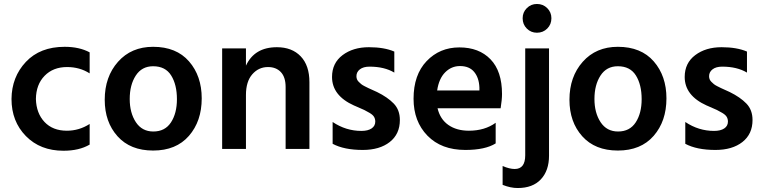

<svg xmlns="http://www.w3.org/2000/svg" viewBox="-20 -751 3845 968"><path d="M161 -252Q163 -180 204.5 -136Q246 -92 317 -92Q379 -92 432 -126V-22Q379 9 300 9Q183 9 110.5 -65Q38 -139 38 -252Q39 -363 110.5 -439Q182 -515 306 -515Q380 -515 432 -487V-381Q382 -413 318 -413Q248 -413 205 -369Q162 -325 161 -252Z M752 8Q637 8 572.5 -64Q508 -136 508 -248Q508 -364 575 -439.5Q642 -515 752 -515Q869 -515 933 -441.5Q997 -368 997 -255Q997 -140 932.5 -66Q868 8 752 8ZM752 -417Q695 -417 664.5 -370Q634 -323 634 -252Q634 -182 665 -135Q696 -88 753 -88Q812 -88 842 -134Q872 -180 872 -251Q872 -324 843 -370.5Q814 -417 752 -417Z M1220 -507V-420Q1263 -513 1376 -513Q1452 -513 1496 -467Q1540 -421 1540 -337V0H1420V-312Q1420 -362 1396 -387.5Q1372 -413 1331 -413Q1284 -413 1252 -376.5Q1220 -340 1220 -272V0H1100V-507Z M1968 -491V-385Q1918 -415 1843 -415Q1812 -415 1794.5 -401.5Q1777 -388 1777 -367Q1777 -359 1779.5 -352Q1782 -345 1788.5 -338.5Q1795 -332 1801 -327Q1807 -322 1818 -316.5Q1829 -311 1837 -307Q1845 -303 1859 -297Q1873 -291 1881 -287Q1934 -261 1965 -229Q1996 -197 1996 -146Q1996 -75 1945 -35Q1894 5 1809 5Q1715 5 1657 -26V-136Q1724 -91 1802 -91Q1835 -91 1853.5 -103.5Q1872 -116 1872 -138Q1872 -151 1866 -161.5Q1860 -172 1843 -182Q1826 -192 1816.5 -196.5Q1807 -201 1779 -213Q1776 -214 1774.5 -215Q1773 -216 1770 -217Q1767 -218 1765 -219Q1654 -269 1654 -363Q1654 -433 1707 -473Q1760 -513 1840 -513Q1917 -513 1968 -491Z M2397 -295V-310Q2395 -359 2370.5 -388.5Q2346 -418 2299 -418Q2256 -418 2224.5 -386.5Q2193 -355 2184 -295ZM2479 -132V-28Q2426 5 2326 5Q2205 5 2135 -67Q2065 -139 2065 -253Q2065 -374 2131 -443Q2197 -512 2296 -512Q2395 -512 2453 -452Q2511 -392 2511 -277Q2511 -249 2504 -205H2186Q2199 -150 2240.5 -121Q2282 -92 2344 -92Q2424 -92 2479 -132Z M2514 181V86Q2549 101 2575 101Q2628 101 2628 32V-507H2748V34Q2748 109 2707 153Q2666 197 2590 197Q2554 197 2514 181ZM2615 -659Q2615 -689 2636 -710Q2657 -731 2687 -731Q2718 -731 2739 -710Q2760 -689 2760 -659Q2760 -628 2739 -607Q2718 -586 2687 -586Q2657 -586 2636 -607Q2615 -628 2615 -659Z M3095 8Q2980 8 2915.5 -64Q2851 -136 2851 -248Q2851 -364 2918 -439.5Q2985 -515 3095 -515Q3212 -515 3276 -441.5Q3340 -368 3340 -255Q3340 -140 3275.5 -66Q3211 8 3095 8ZM3095 -417Q3038 -417 3007.5 -370Q2977 -323 2977 -252Q2977 -182 3008 -135Q3039 -88 3096 -88Q3155 -88 3185 -134Q3215 -180 3215 -251Q3215 -324 3186 -370.5Q3157 -417 3095 -417Z M3746 -491V-385Q3696 -415 3621 -415Q3590 -415 3572.5 -401.5Q3555 -388 3555 -367Q3555 -359 3557.5 -352Q3560 -345 3566.5 -338.5Q3573 -332 3579 -327Q3585 -322 3596 -316.5Q3607 -311 3615 -307Q3623 -303 3637 -297Q3651 -291 3659 -287Q3712 -261 3743 -229Q3774 -197 3774 -146Q3774 -75 3723 -35Q3672 5 3587 5Q3493 5 3435 -26V-136Q3502 -91 3580 -91Q3613 -91 3631.5 -103.5Q3650 -116 3650 -138Q3650 -151 3644 -161.5Q3638 -172 3621 -182Q3604 -192 3594.5 -196.5Q3585 -201 3557 -213Q3554 -214 3552.5 -215Q3551 -216 3548 -217Q3545 -218 3543 -219Q3432 -269 3432 -363Q3432 -433 3485 -473Q3538 -513 3618 -513Q3695 -513 3746 -491Z"/></svg>

Font: Hind Semibold
Style: Regular
Weight: 600
Designer: Manushi Parikh, Satya Rajpurohit
Foundry: Indian Type Foundry
Version: Version 1.201;PS 1.0;hotconv 1.0.78;makeotf.lib2.5.61930; tt